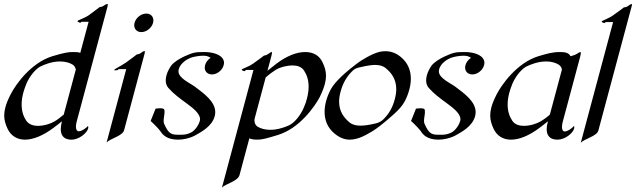

<svg xmlns="http://www.w3.org/2000/svg" viewBox="-29 -667 3038 917"><path d="M166.4 -350.6C182.6 -358.4 218.9 -373.5 257 -373.5C284.8 -373.5 305 -366.7 318.7 -357.9C326.2 -353 331.3 -344.7 333 -334.5L275.4 -119.6C261.4 -107.4 242.4 -93.3 231 -86.9C214.7 -77.1 182.4 -65.9 152.6 -65.9C129.6 -65.9 108.5 -72.8 95.9 -91.3C83 -110.7 74.3 -135.9 74.3 -167.9C74.3 -185 76.8 -204 82.5 -225.1C85.7 -237.3 90.9 -251 96 -264.6C113.1 -306.6 144.7 -340.8 166.4 -350.6ZM483.7 -647.5C480.3 -647.5 476.3 -647 464.8 -638.7C458.1 -633.8 447.2 -633.3 447.2 -633.3L396.5 -595.2C374.8 -580.1 343.5 -570.8 341.5 -566.9C339.9 -562.5 351 -558.6 354.4 -558.6C357.4 -558.6 360 -563 360 -563H394.2L354.4 -414.6C343.7 -418.5 333 -418.5 319.3 -418.5C298.8 -418.5 279.1 -416 220.7 -398.4C118.4 -366.7 45.8 -263.2 22.3 -217.3C10 -193.4 1.6 -172.9 -3.1 -155.3C-7.1 -140.4 -8.9 -127.3 -8.9 -115.3C-8.9 -92 -2.3 -72.9 6.6 -53.2C23.1 -18.1 52.4 0 90.5 0C129.1 0 177.1 -19 227.4 -57.1C238.4 -65.4 253 -76.2 266.9 -87.9C262.9 -73.2 261.2 -60.7 261.2 -50.2C261.2 -12.3 284.3 0 312.2 0C349.8 0 386.2 -32.2 391.9 -53.2C394.4 -62.5 390.7 -65.4 390.3 -65.4C389.6 -61 362.9 -40 347.8 -40C337.5 -40 333.6 -49.9 333.6 -62.4C333.6 -69.3 334.8 -77.1 336.8 -84.5L484 -633.8C485.5 -639.7 486.2 -643 486.2 -644.9C486.2 -647.2 485.3 -647.5 483.7 -647.5Z M661.6 -423.3C656.2 -423.3 648.1 -417 641.6 -412.6C635.4 -407.7 624.5 -407.2 624.5 -407.2C624.5 -407.2 598.4 -386.2 573.2 -368.7C549.2 -352.1 518.1 -337.9 516.7 -333C515.7 -329.1 528.2 -332 531.1 -332C534.6 -332 537.3 -336.9 537.3 -336.9H573.9L480 13.7C496.3 -5.4 556.1 -17.1 563.6 -44.9L654.6 -384.8C657.5 -395.5 662.9 -413.3 662.9 -420.3C662.9 -422.2 662.5 -423.3 661.6 -423.3ZM702.1 -558.1C703.1 -562.1 703.6 -566 703.6 -569.6C703.6 -588.4 690.3 -602.1 669.9 -602.1C645 -602.1 620.2 -582.5 613.7 -558.1C612.6 -554.1 612.1 -550.2 612.1 -546.5C612.1 -527.6 625.4 -513.7 646.2 -513.7C670.6 -513.7 695.5 -533.7 702.1 -558.1Z M1039 -378.4C1028.9 -408.2 982.8 -418.5 947.7 -418.5C902.3 -418.5 895 -417 850.1 -397C826.1 -385.7 801.4 -370.1 788.8 -354C779.3 -340.3 770.6 -324.2 766.1 -307.6C763.9 -299.3 762.6 -291 762.6 -283.1C762.6 -269.3 766.5 -256.5 775.6 -246.6C800 -219.2 824.9 -200.7 864.9 -171.4C893 -150.6 926.5 -124.5 926.5 -97.6C926.5 -94.9 926.1 -92.1 925.4 -89.4C921.2 -73.7 904.6 -44.4 882.7 -33.7C863.3 -24.3 849.1 -23.4 831.7 -23.4C792.5 -23.4 778.4 -22.6 755.1 -75.2C753.2 -79.6 752.5 -84.6 752.5 -90.1C752.5 -103.8 756.9 -119.8 756.9 -132.9C756.9 -136.6 756.6 -140 755.7 -143.1C754.2 -148.5 745.2 -149.9 736 -149.9C725.2 -149.9 714 -148 714 -148L690.5 -89.4C690.5 -89.4 723.8 -58.6 736.3 -41.5C747.8 -22.5 769.1 0 821.4 0C845.3 0 876.7 -5.9 903.5 -20.5C930.7 -36.1 983.1 -62.5 996.4 -111.8C998.2 -118.6 999 -125.1 999 -131.4C999 -181.5 946.5 -219.4 903.9 -251.5C876.2 -272.2 823.3 -293.3 823.3 -327C823.3 -329.9 823.7 -332.9 824.5 -335.9C832.7 -366.7 867.1 -385.7 880.6 -390.6C891 -394.5 917.1 -400.9 940 -400.9C943.9 -400.9 947.3 -400.9 951.1 -400.4C961.6 -399.4 970.3 -395.5 976.8 -390.6C963.9 -382.3 954.2 -370.1 950.3 -355.5C949.3 -351.6 948.8 -347.8 948.8 -344.2C948.8 -325.3 962.5 -311.5 983.5 -311.5C1007.4 -311.5 1032.6 -331.1 1039.2 -355.5C1040.3 -359.6 1040.9 -363.6 1040.9 -367.4C1040.9 -371.3 1040.3 -375 1039 -378.4Z M1288.8 -334C1315.9 -349.6 1350.4 -354.5 1367 -354.5C1390.5 -354.5 1411.7 -348.1 1423.3 -329.6C1436.6 -309.8 1445 -284.7 1445 -253.3C1445 -236 1442.4 -216.7 1436.7 -195.3C1433.3 -182.6 1429.3 -169.4 1423.3 -156.2C1405.9 -113.3 1374.9 -79.6 1353.1 -69.3C1317.4 -52.7 1286.6 -46.9 1262.1 -46.9C1234.8 -46.9 1214.3 -54.2 1201.3 -62C1191.8 -68.2 1186.3 -78.4 1186.3 -91.6C1186.3 -94.2 1186.5 -96.9 1186.9 -99.6L1239.8 -296.9C1254.1 -310.1 1275.9 -326.2 1288.8 -334ZM1115 168.9 1161.9 -6.3C1168.6 -3.9 1176.3 0 1199.3 0C1220.8 0 1240.5 -4.4 1298.6 -22.5C1401.8 -54.2 1474 -157.7 1497.9 -203.1C1509.6 -227.1 1517.4 -247.1 1522.3 -265.1C1526.3 -279.9 1528 -293.1 1528 -305.1C1528 -328.5 1521.5 -347.9 1512.5 -367.2C1496.7 -402.8 1466.7 -418.5 1428.6 -418.5C1389.5 -418.5 1342.5 -401.4 1291.8 -363.3L1248.4 -329.1L1262.5 -381.8C1268 -402 1270.3 -411.8 1270.3 -415.9C1270.3 -417.7 1269.8 -418.5 1268.9 -418.5C1265 -418.5 1260.1 -414.6 1248.8 -407.2C1242.8 -402.8 1231.6 -401.4 1231.6 -401.4C1231.6 -401.4 1205.6 -380.9 1180.6 -363.8C1156.3 -346.2 1127.1 -339.4 1125.8 -334.5C1124.8 -330.6 1135.6 -327.1 1138.5 -327.1C1141.9 -327.1 1145 -333 1145 -333H1181.6L1030.9 229.5C1047.2 210.4 1106.7 199.7 1115 168.9Z M1687.8 -345.2C1729.4 -355 1750 -356.9 1762.2 -356.9C1782.7 -356.9 1801.1 -352.5 1814 -340.8C1840.2 -319.4 1863.5 -289 1863.5 -241.4C1863.5 -227.2 1861.4 -211.4 1856.7 -193.8C1845.7 -152.8 1829.8 -124.5 1801.2 -96.2C1792.6 -87.9 1779 -80.6 1767.6 -78.1C1741.5 -71.8 1715.7 -66.9 1692.3 -66.9C1672.3 -66.9 1654.3 -70.8 1640.3 -82.5C1614.3 -104.1 1590.6 -134.1 1590.6 -181.6C1590.6 -195.3 1592.6 -210.6 1597.2 -227.5C1608.5 -270 1626.2 -301.3 1655.8 -329.6C1663.8 -337.9 1675.9 -342.8 1687.8 -345.2ZM1854.6 -124C1874.4 -141.6 1893.2 -162.6 1904.1 -183.1C1913.1 -200.2 1920.6 -219.2 1925.8 -238.8C1930.4 -255.8 1933.2 -273.5 1933.2 -291C1933.2 -329.2 1920.1 -366.9 1884 -396C1860.3 -415 1835.9 -422.4 1812.4 -422.4C1790.5 -422.4 1764.2 -418.9 1703.6 -382.3C1669.3 -361.8 1614.6 -314.5 1602.7 -302.7C1581.5 -282.2 1561.6 -260.7 1550.8 -240.2C1541.8 -223.1 1533.9 -204.6 1528.5 -184.6C1524 -167.7 1521.3 -150.1 1521.3 -132.6C1521.3 -94.4 1534.3 -56.6 1570.5 -27.8C1594.1 -8.3 1618.2 0 1641.7 0C1684.6 0 1724.8 -25.9 1750.8 -41C1790.5 -65.4 1846.3 -116.7 1854.6 -124Z M2282.6 -378.4C2272.6 -408.2 2226.5 -418.5 2191.3 -418.5C2145.9 -418.5 2138.7 -417 2093.8 -397C2069.8 -385.7 2045.1 -370.1 2032.4 -354C2022.9 -340.3 2014.2 -324.2 2009.8 -307.6C2007.5 -299.3 2006.3 -291 2006.3 -283.1C2006.3 -269.3 2010.1 -256.5 2019.3 -246.6C2043.7 -219.2 2068.5 -200.7 2108.5 -171.4C2136.6 -150.6 2170.1 -124.5 2170.1 -97.6C2170.1 -94.9 2169.8 -92.1 2169.1 -89.4C2164.9 -73.7 2148.2 -44.4 2126.3 -33.7C2107 -24.3 2092.8 -23.4 2075.3 -23.4C2036.2 -23.4 2022 -22.6 1998.8 -75.2C1996.8 -79.6 1996.1 -84.6 1996.1 -90.1C1996.1 -103.8 2000.6 -119.8 2000.6 -132.9C2000.6 -136.6 2000.2 -140 1999.4 -143.1C1997.9 -148.5 1988.9 -149.9 1979.6 -149.9C1968.9 -149.9 1957.7 -148 1957.7 -148L1934.2 -89.4C1934.2 -89.4 1967.5 -58.6 1980 -41.5C1991.5 -22.5 2012.8 0 2065 0C2089 0 2120.3 -5.9 2147.2 -20.5C2174.3 -36.1 2226.8 -62.5 2240 -111.8C2241.8 -118.6 2242.7 -125.1 2242.7 -131.4C2242.7 -181.5 2190.1 -219.4 2147.5 -251.5C2119.8 -272.2 2066.9 -293.3 2066.9 -327C2066.9 -329.9 2067.3 -332.9 2068.1 -335.9C2076.4 -366.7 2110.8 -385.7 2124.3 -390.6C2134.6 -394.5 2160.7 -400.9 2183.7 -400.9C2187.6 -400.9 2191 -400.9 2194.8 -400.4C2205.3 -399.4 2214 -395.5 2220.5 -390.6C2207.5 -382.3 2197.9 -370.1 2194 -355.5C2192.9 -351.6 2192.4 -347.8 2192.4 -344.2C2192.4 -325.3 2206.2 -311.5 2227.1 -311.5C2251 -311.5 2276.3 -331.1 2282.8 -355.5C2283.9 -359.6 2284.5 -363.6 2284.5 -367.4C2284.5 -371.3 2283.9 -375 2282.6 -378.4Z M2743.1 -418.5C2740.1 -418.5 2734.5 -415.5 2724.3 -408.7C2719.5 -405.3 2703.1 -400.4 2695.7 -398.4C2688.3 -414.6 2670.3 -418.5 2647.4 -418.5C2608.3 -418.5 2585.8 -411.1 2541.9 -398.4C2439.7 -366.7 2366.7 -262.2 2343.5 -217.3C2331.2 -193.4 2322.8 -172.9 2317.9 -154.8C2314 -140.1 2312.3 -127.2 2312.3 -115.4C2312.3 -92.1 2318.9 -73 2327.8 -53.2C2344.2 -17.6 2373.6 0 2411.7 0C2450.3 0 2498.2 -18.6 2548.6 -57.1C2559.6 -65.4 2574.2 -76.2 2588.1 -87.9L2587.2 -84.5C2583.6 -71 2581.9 -59.4 2581.9 -49.6C2581.9 -12.5 2605.2 0 2633.4 0C2671 0 2707.3 -31.7 2712.9 -52.7C2715.6 -62.5 2712 -65.4 2711.5 -65.4C2710.8 -61 2683.9 -39.1 2668.8 -39.1C2658.7 -39.1 2655 -48.8 2655 -61C2655 -68.3 2656.3 -76.5 2658.3 -84L2741 -392.6C2743.3 -401 2745.1 -409.2 2745.1 -414C2745.1 -416.8 2744.5 -418.5 2743.1 -418.5ZM2654.7 -334.5 2597.1 -119.6C2583.4 -106.9 2563.7 -93.3 2552.2 -86.9C2535.9 -77.1 2503.6 -65.9 2473.8 -65.9C2450.9 -65.9 2429.5 -71.8 2417.1 -91.3C2404.2 -110.7 2395.5 -135.9 2395.5 -167.9C2395.5 -185 2398 -204 2403.7 -225.1C2406.9 -237.3 2411.9 -250.5 2417.2 -264.6C2434.3 -306.6 2465.9 -340.8 2487.6 -350.6C2505.4 -358.9 2540.6 -373.5 2579.2 -373.5C2606 -373.5 2626.2 -366.7 2639.9 -357.9C2647.4 -353 2653.5 -344.7 2654.7 -334.5Z M2986.2 -630.9C2988.2 -638.3 2989.6 -642.9 2989.6 -645.3C2989.6 -646.8 2989 -647.5 2987.7 -647.5C2982.3 -647.5 2974.3 -641.1 2968.2 -636.7C2961.7 -632.3 2950.8 -631.8 2950.8 -631.8C2950.8 -631.8 2924.2 -610.8 2899.1 -593.8C2877.8 -578.1 2846 -568.8 2844.8 -564.5C2843.7 -560.1 2854.6 -557.1 2858 -557.1C2861 -557.1 2863.6 -561.5 2863.6 -561.5H2899.2L2744.7 15.1C2761.2 -4.4 2821.3 -15.6 2828.8 -43.5Z"/></svg>

Font: Pierce
Style: Oblique
Weight: 400
Italic angle: -15°
Version: Version 0.2.0